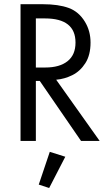

<svg xmlns="http://www.w3.org/2000/svg" viewBox="-20 -687 529 936"><path d="M188 -666.5Q265.1 -666.5 314.9 -648.2Q364.7 -629.9 394.5 -580.1Q421.4 -535.6 421.4 -479.5Q421.4 -418.5 396 -378.9Q370.6 -339.4 332.5 -320.6Q294.4 -301.8 253.9 -298.3L465.8 0H375L173.8 -292.5H154.8V0H80.1V-666.5ZM154.8 -597.2V-357.9H201.2Q270.5 -357.9 309.3 -388.7Q348.1 -419.4 348.1 -479.5Q348.1 -597.2 199.2 -597.2ZM298.3 77.1 219.7 229.5 168.9 212.9 222.7 53.2Z"/></svg>

Font: NMS Futura Pro Book
Style: Regular
Weight: 400
Designer: Blend3rman
Version: Version 0.1